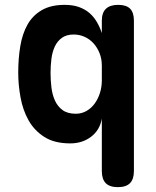

<svg xmlns="http://www.w3.org/2000/svg" viewBox="-20 -580 640 790"><path d="M466 -560Q500 -560 515.5 -544Q531 -528 531 -495V124Q531 157 515 173.5Q499 190 465 190Q431 190 415 173.5Q399 157 399 124V-92Q391 -45 355 -17.5Q319 10 269 10Q204 10 162.5 -16.5Q121 -43 97.5 -85Q74 -127 64.5 -179Q55 -231 55 -281Q55 -339 63.5 -390Q72 -441 93 -478.5Q114 -516 151.5 -538Q189 -560 246 -560Q280 -560 305 -551Q330 -542 348 -526.5Q366 -511 378.5 -489.5Q391 -468 399 -444V-495Q399 -528 416 -544Q433 -560 466 -560ZM283 -438Q254 -438 235 -424.5Q216 -411 205.5 -388.5Q195 -366 191.5 -337.5Q188 -309 188 -280Q188 -251 191.5 -221Q195 -191 206 -166.5Q217 -142 237.5 -127Q258 -112 292 -112Q316 -112 336 -123.5Q356 -135 370 -154.5Q384 -174 391.5 -198.5Q399 -223 399 -249V-310Q399 -338 389.5 -361.5Q380 -385 364.5 -402Q349 -419 328 -428.5Q307 -438 283 -438Z"/></svg>

Font: Maple Mono NL
Style: Bold
Weight: 700
Monospace: yes
Designer: subframe7536
Version: Version 7.000